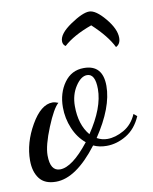

<svg xmlns="http://www.w3.org/2000/svg" viewBox="-80 -602 547 688"><g transform="rotate(-10 193.0 -258.0)"><path d="M-10 -59Q-10 -123 26.5 -186.5Q63 -250 105 -250Q114 -250 126 -245Q107 -229 81 -165.5Q55 -102 55 -66Q55 -9 91 -9Q135 -9 198 -89Q170 -112 154.5 -149Q139 -186 139 -226Q139 -278 165.5 -315Q192 -352 237 -352Q306 -352 306 -275Q306 -197 239 -97Q257 -87 277 -87Q306 -87 337 -104.5Q368 -122 384 -159L396 -149Q377 -105 342 -84Q307 -63 270 -63Q243 -63 222 -73Q142 32 69 32Q28 32 9 7Q-10 -18 -10 -59ZM177 -460Q177 -487 222 -517.5Q267 -548 291 -548Q315 -548 348 -508.5Q381 -469 381 -437Q381 -414 364 -406Q343 -449 290 -498Q223 -474 187 -441Q177 -447 177 -460ZM182 -223Q182 -155 216 -115Q274 -201 274 -269Q274 -325 244 -325Q222 -325 202 -294.5Q182 -264 182 -223Z"/></g></svg>

Font: DancingScriptRegular
Style: Regular
Weight: 400
Designer: Pablo Impallari
Foundry: Pablo Impallari. www.impallari.com
Version: Version 1.002